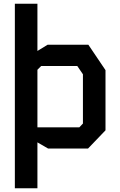

<svg xmlns="http://www.w3.org/2000/svg" viewBox="-20 -790 640 1021"><path d="M59 -770V211H179V-33L236 0H448L541 -97V-417L450 -552H233L179 -519V-770ZM179 -419 199 -439H391L421 -395V-133L402 -113H179Z"/></svg>

Font: Kode Mono
Style: Bold
Weight: 700
Monospace: yes
Designer: Isa Ozler
Foundry: Kadena LLC
Version: Version 1.206;gftools[0.9.28]